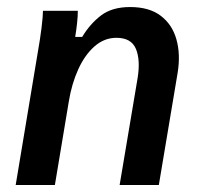

<svg xmlns="http://www.w3.org/2000/svg" viewBox="-20 -531 578 551"><path d="M25 0 88.3 -380Q95 -417.5 99.2 -451.2Q103.3 -485 103.3 -500H203.3Q203.3 -483.3 201.2 -464.6Q199.2 -445.8 195.8 -425H215.8Q238.3 -462.5 270 -486.7Q301.7 -510.8 353.3 -510.8Q408.3 -510.8 441.2 -485.8Q474.2 -460.8 486.2 -418.3Q498.3 -375.8 490 -323.3L435.8 0H323.3L375 -307.5Q383.3 -359.2 370 -390.8Q356.7 -422.5 314.2 -422.5Q279.2 -422.5 251.2 -397.9Q223.3 -373.3 204.6 -332.1Q185.8 -290.8 177.5 -240L137.5 0Z"/></svg>

Font: Familjen Grotesk GF Medium
Style: Italic
Weight: 500
Designer: Anders Wikstroem, Jonas Baeckman, Matilda Gysing, Kristian Moeller
Foundry: Familjen STHML AB
Version: Version 2.000; Beta; Release 4; Build 6